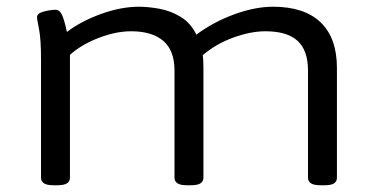

<svg xmlns="http://www.w3.org/2000/svg" viewBox="-20 -549 1114 571"><path d="M141 2Q119 2 110.5 -4Q102 -10 102 -20V-371Q102 -433 96 -463Q90 -493 90 -497Q90 -507 101 -511.5Q112 -516 125 -518Q138 -520 144 -520Q158 -520 165 -503.5Q172 -487 179 -454Q221 -486 280.5 -507.5Q340 -529 393 -529Q421 -529 454 -523Q487 -517 517 -499Q547 -481 564 -446Q615 -484 677 -506.5Q739 -529 792 -529Q885 -529 933.5 -482.5Q982 -436 982 -347V-20Q982 -10 974 -4Q966 2 943 2H935Q913 2 904.5 -4Q896 -10 896 -20V-339Q896 -399 865 -427.5Q834 -456 769 -456Q726 -456 674.5 -437.5Q623 -419 583 -385Q585 -372 585 -347V-20Q585 -10 576.5 -4Q568 2 546 2H538Q516 2 507.5 -4Q499 -10 499 -20V-339Q499 -399 465.5 -427.5Q432 -456 370 -456Q325 -456 274 -436.5Q223 -417 188 -386V-20Q188 -10 179.5 -4Q171 2 149 2Z"/></svg>

Font: Asap Expanded
Style: Regular
Weight: 400
Width: 7
Designer: Pablo Cosgaya
Foundry: Omnibus-Type
Version: Version 3.001; ttfautohint (v1.8.4.7-5d5b)